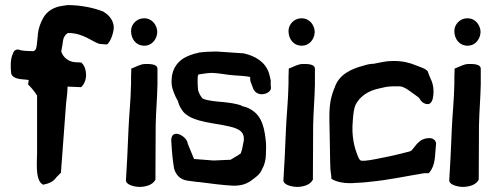

<svg xmlns="http://www.w3.org/2000/svg" viewBox="-20 -724 1943 756"><path d="M24 -435C31 -409 72 -413 93 -409C93 -407 92 -400 91 -394V-391C102 -380 113 -368 126 -348V-122L125 -85C125 -59 124 -11 148 2L149 3H151C172 -1 191 -9 202 -26L219 -43L220 -45L239 -301C240 -324 246 -354 246 -383L294 -381H300C311 -392 319 -409 319 -429C319 -447 313 -465 303 -475H302C302 -475 303 -478 297 -478C291 -478 279 -479 277 -479C252 -480 228 -497 221 -522C221 -522 223 -528 223 -532L226 -548C227 -557 228 -566 231 -575C235 -583 242 -594 250 -594C308 -594 346 -558 372 -551L401 -549L403 -550C418 -565 427 -596 428 -615C428 -642 410 -665 388 -677V-678C345 -695 294 -704 246 -704L226 -701C194 -697 165 -681 150 -653C140 -635 132 -615 129 -590V-585C128 -573 126 -562 125 -548C123 -529 118 -520 103 -523H102C84 -523 65 -524 52 -529H50C37 -529 32 -518 30 -511C21 -492 21 -461 24 -436Z M476 -13C476 2 504 11 528 12C554 12 581 4 591 -15L592 -16V-17C592 -82 593 -155 593 -230C594 -285 599 -337 600 -392V-453C600 -467 585 -473 552 -472C532 -472 515 -460 497 -454V-451C496 -432 496 -413 496 -394C495 -330 488 -269 486 -216C483 -132 479 -67 476 -16ZM496 -602C496 -571 515 -544 549 -544C577 -544 597 -568 599 -595V-602C597 -624 581 -652 547 -652C518 -652 496 -628 496 -602Z M655 -160C657 -124 660 -93 665 -63V-62C672 -36 688 -18 716 -13H717C727 -12 754 -7 765 -7C812 -1 856 5 896 7C925 8 949 2 969 -13C986 -26 1003 -35 1013 -60C1021 -73 1027 -96 1027 -116C1027 -132 1029 -153 1026 -175C1019 -237 1004 -281 949 -302C943 -304 935 -305 930 -308V-309C908 -316 887 -319 860 -322C836 -324 796 -327 778 -336C771 -343 764 -355 760 -369C758 -386 757 -422 760 -428L761 -429V-430C761 -430 762 -430 762 -431C771 -432 783 -434 797 -436C803 -436 810 -437 815 -437C846 -436 872 -429 906 -427C922 -426 945 -425 965 -421V-415C965 -413 965 -410 966 -405V-404L979 -370H980C985 -360 998 -352 1013 -353C1029 -354 1046 -363 1047 -377C1047 -379 1047 -381 1046 -386V-407C1044 -417 1042 -426 1039 -436C1025 -480 985 -504 939 -514L835 -521H827C807 -521 786 -520 764 -517H763C759 -515 753 -514 747 -513C734 -509 720 -504 707 -497C686 -485 658 -460 656 -413C653 -384 663 -362 672 -342L681 -325C683 -314 690 -299 700 -286C705 -279 713 -273 722 -267C770 -238 851 -238 905 -220C920 -214 937 -206 940 -184V-170C940 -169 939 -165 938 -161C934 -141 935 -140 928 -120C916 -111 902 -104 888 -95L821 -92L744 -98L719 -159C717 -189 646 -227 655 -160Z M1096 -13C1096 2 1124 11 1148 12C1174 12 1201 4 1211 -15L1212 -16V-17C1212 -82 1213 -155 1213 -230C1214 -285 1219 -337 1220 -392V-453C1220 -467 1205 -473 1172 -472C1152 -472 1135 -460 1117 -454V-451C1116 -432 1116 -413 1116 -394C1115 -330 1108 -269 1106 -216C1103 -132 1099 -67 1096 -16ZM1116 -602C1116 -571 1135 -544 1169 -544C1197 -544 1217 -568 1219 -595V-602C1217 -624 1201 -652 1167 -652C1138 -652 1116 -628 1116 -602Z M1277 -247 1278 -201 1280 -86C1280 -69 1281 -52 1284 -34L1285 -20C1301 -9 1332 -2 1360 -3H1368L1383 -4C1398 -4 1417 -6 1435 -8C1516 -16 1576 -30 1650 -42H1668C1683 -57 1691 -82 1693 -109L1697 -159V-160C1696 -171 1685 -180 1673 -180C1656 -181 1640 -175 1631 -166L1622 -158L1601 -132C1600 -131 1597 -130 1594 -128C1564 -120 1539 -114 1511 -108C1484 -103 1443 -93 1416 -91H1405C1398 -91 1394 -97 1390 -107C1374 -145 1364 -189 1369 -247C1371 -277 1374 -299 1380 -311C1395 -341 1425 -366 1474 -376C1491 -380 1506 -384 1528 -384H1554C1570 -383 1586 -371 1597 -363C1606 -356 1619 -348 1630 -339C1636 -327 1647 -314 1665 -314C1678 -314 1685 -332 1686 -348C1689 -372 1685 -396 1675 -415C1671 -425 1667 -434 1665 -441V-442L1664 -443C1657 -454 1634 -460 1617 -467C1593 -477 1566 -484 1529 -484C1499 -484 1478 -478 1452 -473C1440 -473 1424 -470 1413 -466C1363 -453 1315 -431 1298 -380C1284 -347 1277 -316 1277 -268Z M1749 -13C1749 2 1777 11 1801 12C1827 12 1854 4 1864 -15L1865 -16V-17C1865 -82 1866 -155 1866 -230C1867 -285 1872 -337 1873 -392V-453C1873 -467 1858 -473 1825 -472C1805 -472 1788 -460 1770 -454V-451C1769 -432 1769 -413 1769 -394C1768 -330 1761 -269 1759 -216C1756 -132 1752 -67 1749 -16ZM1769 -602C1769 -571 1788 -544 1822 -544C1850 -544 1870 -568 1872 -595V-602C1870 -624 1854 -652 1820 -652C1791 -652 1769 -628 1769 -602Z"/></svg>

Font: Vapor
Style: Sbd
Weight: 600
Foundry: Cannot Into Space Fonts
Version: Version 0.179